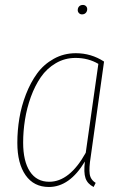

<svg xmlns="http://www.w3.org/2000/svg" viewBox="-20 -743 500 773"><path d="M310.1 -685.1Q302.7 -685.1 297.9 -690.2Q293 -695.3 293 -702.1Q293 -711.4 298.6 -717.3Q304.2 -723.1 314 -723.1Q321.3 -723.1 326.2 -718.3Q331.1 -713.4 331.1 -706.1Q331.1 -697.3 325.4 -691.2Q319.8 -685.1 310.1 -685.1ZM285.2 -528.8Q347.2 -528.8 398.9 -495.1L345.2 -111.8Q337.9 -66.4 341.1 -43Q344.2 -19.5 365.2 -6.8L356.9 9.8Q332 -2.9 324.2 -25.9Q316.4 -48.8 321.8 -92.8Q260.3 9.8 176.8 9.8Q116.2 9.8 83 -37.6Q49.8 -85 49.8 -168Q49.8 -217.3 57.9 -266.4Q65.9 -315.4 84.5 -363.3Q103 -411.1 129.6 -447.5Q156.2 -483.9 196.5 -506.3Q236.8 -528.8 285.2 -528.8ZM284.2 -509.8Q240.7 -509.8 204.6 -488.5Q168.5 -467.3 144.5 -432.6Q120.6 -397.9 104.2 -352.8Q87.9 -307.6 80.6 -261.2Q73.2 -214.8 73.2 -168.9Q73.2 -94.2 100.3 -52.7Q127.4 -11.2 178.2 -11.2Q260.3 -11.2 325.2 -127.9L376 -485.8Q335.4 -509.8 284.2 -509.8Z"/></svg>

Font: Fira Sans Compressed Thin
Style: Italic
Weight: 100
Width: 3
Italic angle: -8°
Designer: Carrois Corporate & Edenspiekermann AG
Foundry: Carrois Corporate GbR & Edenspiekermann AG
Version: Version 4.203;PS 004.203;hotconv 1.0.88;makeotf.lib2.5.64775